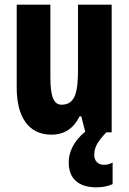

<svg xmlns="http://www.w3.org/2000/svg" viewBox="-20 -570 554 827"><path d="M386 98C386 68 396 44 438 0H461V-550H316V-274C316 -177 306 -119 245 -119C210 -119 197 -158 197 -237V-550H52V-192C52 -65 104 10 201 10C258 10 297 -17 323 -69H330L347 -3C295 40 276 87 276 129C276 197 315 237 396 237C426 237 450 230 465 223V130C456 135 445 140 428 140C401 140 386 122 386 98Z"/></svg>

Font: Noto Sans Georgian ExtraCondensed ExtraBold
Style: Regular
Weight: 800
Width: 2
Designer: Monotype Design Team, Akaki Razmadze
Foundry: Google LLC
Version: Version 2.005